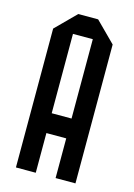

<svg xmlns="http://www.w3.org/2000/svg" viewBox="-105 -723 543 779"><g transform="rotate(15 166.5 -333.5)"><path d="M125 0H41.7V-583.3L125 -666.7H208.3L291.7 -583.3V0H208.3V-166.7H125ZM125 -250H208.3V-583.3H125Z"/></g></svg>

Font: Yulong
Style: Regular
Weight: 400
Designer: GGBotNet
Foundry: f0n7.com
Version: 1.00